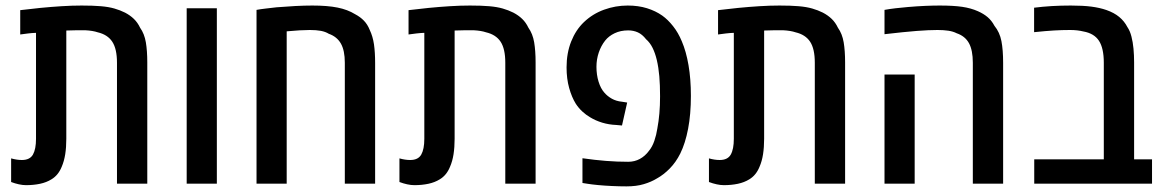

<svg xmlns="http://www.w3.org/2000/svg" viewBox="-20 -660 4179 690"><path d="M73.7 5.4Q61.5 5.4 47.9 2.4Q34.2 -0.5 20 -5.9V-90.8Q40.5 -85 58.6 -85Q87.4 -85 98.4 -104.5Q109.4 -124 109.4 -161.1V-542Q95.2 -541.5 81.1 -539.8Q66.9 -538.1 52.7 -536.1V-623.5Q87.4 -627.9 125.2 -631.6Q163.1 -635.3 200.9 -637.7Q238.8 -640.1 273.4 -640.1Q314.5 -640.1 342.5 -637.7Q370.6 -635.3 391.1 -629.4Q411.6 -623.5 429.2 -614.7Q447.8 -605 461.2 -592Q474.6 -579.1 483.4 -560.5Q499 -538.6 504.2 -507.8Q509.3 -477.1 509.3 -436V0H400.4V-434.6Q400.4 -484.4 383.5 -510Q366.7 -535.6 331.1 -543.9Q314 -549.8 286.1 -551.3Q273.9 -551.3 257.1 -551.3Q240.2 -551.3 218.3 -550.3V-161.1Q218.3 -130.9 214.4 -105.7Q210.4 -80.6 201.7 -60.5Q189.5 -30.3 165 -15.6Q147 -4.4 123.8 0.5Q100.6 5.4 73.7 5.4Z M650.9 0V-630.4H759.3V0Z M901.9 0V-624.5Q918 -627.4 936 -629.4Q954.1 -631.3 974.1 -633.8Q1009.3 -636.7 1041.7 -638.4Q1074.2 -640.1 1102.5 -640.1Q1156.7 -640.1 1193.1 -632.8Q1229.5 -625.5 1256.3 -608.9Q1274.9 -599.1 1287.8 -585.7Q1300.8 -572.3 1308.6 -552.7Q1319.8 -529.3 1324 -500.5Q1328.1 -471.7 1328.1 -434.1V0H1219.2V-434.6Q1219.2 -478.5 1205.1 -503.4Q1190.9 -528.3 1161.6 -538.6Q1149.9 -545.9 1133.3 -549.1Q1116.7 -552.2 1093.3 -552.2Q1077.1 -552.2 1056.6 -551Q1036.1 -549.8 1010.3 -547.4V0Z M1469.2 5.4Q1457 5.4 1443.4 2.4Q1429.7 -0.5 1415.5 -5.9V-90.8Q1436 -85 1454.1 -85Q1482.9 -85 1493.9 -104.5Q1504.9 -124 1504.9 -161.1V-542Q1490.7 -541.5 1476.6 -539.8Q1462.4 -538.1 1448.2 -536.1V-623.5Q1482.9 -627.9 1520.8 -631.6Q1558.6 -635.3 1596.4 -637.7Q1634.3 -640.1 1668.9 -640.1Q1710 -640.1 1738 -637.7Q1766.1 -635.3 1786.6 -629.4Q1807.1 -623.5 1824.7 -614.7Q1843.3 -605 1856.7 -592Q1870.1 -579.1 1878.9 -560.5Q1894.5 -538.6 1899.7 -507.8Q1904.8 -477.1 1904.8 -436V0H1795.9V-434.6Q1795.9 -484.4 1779.1 -510Q1762.2 -535.6 1726.6 -543.9Q1709.5 -549.8 1681.6 -551.3Q1669.4 -551.3 1652.6 -551.3Q1635.7 -551.3 1613.8 -550.3V-161.1Q1613.8 -130.9 1609.9 -105.7Q1606 -80.6 1597.2 -60.5Q1585 -30.3 1560.5 -15.6Q1542.5 -4.4 1519.3 0.5Q1496.1 5.4 1469.2 5.4Z M2231.4 9.8Q2206.1 9.8 2179.4 8.5Q2152.8 7.3 2129.6 5.1Q2106.4 2.9 2091.8 0.5L2073.2 -2.4V-91.3Q2117.2 -85 2157.2 -81.8Q2197.3 -78.6 2237.8 -78.6Q2260.7 -78.6 2279.5 -88.9Q2298.3 -99.1 2312 -117.7Q2324.2 -132.3 2331.5 -153.8Q2338.9 -175.3 2342.3 -198.2Q2347.2 -224.1 2349.6 -252.2Q2352.1 -280.3 2352.1 -314Q2352.1 -354.5 2349.4 -386Q2346.7 -417.5 2340.3 -444.8Q2334.5 -469.2 2325.2 -488Q2315.9 -506.8 2301.8 -519Q2288.1 -536.6 2272.2 -543.7Q2256.3 -550.8 2237.8 -550.8Q2210 -550.8 2188.7 -540.5Q2167.5 -530.3 2154.8 -514.2Q2140.1 -495.6 2131.8 -471.2Q2123.5 -446.8 2123.5 -419.9Q2123.5 -391.1 2131.1 -366.5Q2138.7 -341.8 2151.9 -327.1Q2163.1 -314 2179 -305.2Q2194.8 -296.4 2215.3 -294.4L2233.9 -291.5L2215.3 -209L2194.8 -210.9Q2168.5 -211.9 2144.3 -219.2Q2120.1 -226.6 2101.1 -238.3Q2085.9 -247.1 2072.5 -259.5Q2059.1 -272 2049.3 -287.1Q2034.7 -310.5 2025.4 -343.8Q2016.1 -377 2016.1 -418Q2016.1 -469.2 2032.7 -511Q2049.3 -552.7 2078.6 -580.6Q2109.9 -610.4 2150.9 -625.2Q2191.9 -640.1 2235.8 -640.1Q2273.9 -640.1 2305.2 -630.4Q2336.4 -620.6 2359.9 -604Q2380.4 -589.4 2398.9 -565.9Q2417.5 -542.5 2430.2 -511.7Q2445.8 -475.6 2454.3 -426Q2462.9 -376.5 2462.9 -315.4Q2462.9 -249.5 2452.9 -197.3Q2442.9 -145 2424.8 -108.4Q2409.2 -77.1 2387.2 -54.7Q2365.2 -32.2 2341.3 -19Q2320.8 -6.3 2293.9 1.7Q2267.1 9.8 2231.4 9.8Z M2581.5 5.4Q2569.3 5.4 2555.7 2.4Q2542 -0.5 2527.8 -5.9V-90.8Q2548.3 -85 2566.4 -85Q2595.2 -85 2606.2 -104.5Q2617.2 -124 2617.2 -161.1V-542Q2603 -541.5 2588.9 -539.8Q2574.7 -538.1 2560.5 -536.1V-623.5Q2595.2 -627.9 2633.1 -631.6Q2670.9 -635.3 2708.7 -637.7Q2746.6 -640.1 2781.2 -640.1Q2822.3 -640.1 2850.3 -637.7Q2878.4 -635.3 2898.9 -629.4Q2919.4 -623.5 2937 -614.7Q2955.6 -605 2969 -592Q2982.4 -579.1 2991.2 -560.5Q3006.8 -538.6 3012 -507.8Q3017.1 -477.1 3017.1 -436V0H2908.2V-434.6Q2908.2 -484.4 2891.4 -510Q2874.5 -535.6 2838.9 -543.9Q2821.8 -549.8 2793.9 -551.3Q2781.7 -551.3 2764.9 -551.3Q2748 -551.3 2726.1 -550.3V-161.1Q2726.1 -130.9 2722.2 -105.7Q2718.3 -80.6 2709.5 -60.5Q2697.3 -30.3 2672.9 -15.6Q2654.8 -4.4 2631.6 0.5Q2608.4 5.4 2581.5 5.4Z M3476.1 0V-434.6Q3476.1 -479.5 3462.2 -504.9Q3448.2 -530.3 3418 -540.5Q3405.8 -546.9 3388.4 -549.6Q3371.1 -552.2 3349.1 -552.2Q3318.4 -552.2 3274.2 -548.8Q3230 -545.4 3158.7 -537.1V-624.5Q3177.7 -627.9 3199 -630.4Q3220.2 -632.8 3243.2 -634.8Q3277.3 -637.7 3305.4 -638.9Q3333.5 -640.1 3356.9 -640.1Q3406.2 -640.1 3437.7 -635.5Q3469.2 -630.9 3494.6 -619.6Q3514.6 -610.8 3529.3 -598.4Q3543.9 -585.9 3553.7 -567.4Q3572.8 -543.9 3578.9 -512.2Q3585 -480.5 3585 -434.1V0ZM3158.7 0V-392.1H3267.1V0Z M3696.8 0V-87.4H3946.8V-434.6Q3946.8 -486.8 3929.4 -513.4Q3912.1 -540 3873.5 -546.9Q3863.8 -549.3 3851.6 -550.8Q3839.4 -552.2 3825.7 -552.2Q3796.9 -552.2 3768.1 -550.5Q3739.3 -548.8 3696.3 -544.4V-632.3Q3727.1 -636.2 3760 -638.2Q3793 -640.1 3828.1 -640.1Q3872.1 -640.1 3902.1 -636.2Q3932.1 -632.3 3956.1 -624Q3983.9 -614.3 4002.2 -599.1Q4020.5 -584 4031.7 -562.5Q4041 -548.8 4046.1 -528.8Q4051.3 -508.8 4053.5 -485.1Q4055.7 -461.4 4055.7 -436V-87.4H4120.1V0Z"/></svg>

Font: Open Sans SemiCondensed SemiBold
Style: Regular
Weight: 600
Width: 4
Designer: Monotype Design Team
Foundry: Monotype Imaging Inc.
Version: Version 3.000